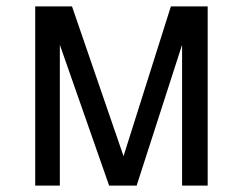

<svg xmlns="http://www.w3.org/2000/svg" viewBox="-20 -580 759 600"><path d="M321 0 167 -440V0H90V-560H205L366 -92L514 -560H629V0H549V-440L407 0Z"/></svg>

Font: Carrois Gothic SC
Style: Regular
Weight: 400
Designer: Ralph du Carrois
Foundry: Ralph du Carrois
Version: Version 1.002